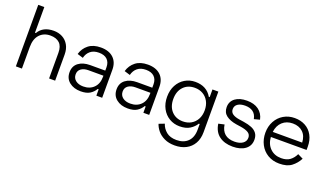

<svg xmlns="http://www.w3.org/2000/svg" viewBox="-81 -1270 3504 2053"><g transform="rotate(20 1671.0 -243.0)"><path d="M144.5 -700V-408H154.5Q205.5 -496.5 328.8 -496.5Q382.8 -496.5 426.8 -473.4Q470.8 -450.2 496.6 -405.1Q522.5 -360 522.5 -296V0H453.5V-291.5Q453.5 -365.5 416.4 -401Q379.2 -436.5 311.5 -436.5Q236.2 -436.5 190.4 -387.1Q144.5 -337.8 144.5 -245.5V0H75.5V-700Z M651 -350.5Q670.4 -417.8 723.3 -459.4Q776.3 -501 862.6 -501Q954.7 -501 1006.2 -452.6Q1057.7 -404.2 1057.7 -318.4V0H991.4V-72.2H980.5Q958.6 -34.1 920.5 -10.1Q882.3 14 816.5 14Q737.5 14 686.8 -26.7Q636.1 -67.3 636.1 -138.2Q636.1 -208.9 686.5 -246.7Q736.8 -284.5 817.6 -284.5H989.4V-322.2Q989.4 -378.2 956.7 -409.9Q923.9 -441.6 862.1 -441.6Q802.3 -441.6 765.8 -411.7Q729.2 -381.8 716.9 -330.4ZM705.2 -139Q705.2 -95.7 738.1 -70Q771 -44.3 824.6 -44.3Q899.2 -44.3 944.3 -89.8Q989.4 -135.3 989.4 -214.3V-226.6H819.7Q768.4 -226.6 736.8 -204Q705.2 -181.4 705.2 -139Z M1186 -350.5Q1205.4 -417.8 1258.3 -459.4Q1311.3 -501 1397.6 -501Q1489.7 -501 1541.2 -452.6Q1592.7 -404.2 1592.7 -318.4V0H1526.4V-72.2H1515.5Q1493.6 -34.1 1455.5 -10.1Q1417.3 14 1351.5 14Q1272.5 14 1221.8 -26.7Q1171.1 -67.3 1171.1 -138.2Q1171.1 -208.9 1221.5 -246.7Q1271.8 -284.5 1352.6 -284.5H1524.4V-322.2Q1524.4 -378.2 1491.7 -409.9Q1458.9 -441.6 1397.1 -441.6Q1337.3 -441.6 1300.8 -411.7Q1264.2 -381.8 1251.9 -330.4ZM1240.2 -139Q1240.2 -95.7 1273.1 -70Q1306 -44.3 1359.6 -44.3Q1434.2 -44.3 1479.3 -89.8Q1524.4 -135.3 1524.4 -214.3V-226.6H1354.7Q1303.4 -226.6 1271.8 -204Q1240.2 -181.4 1240.2 -139Z M2202.5 -24.5 2133.5 -29V-93.5H2123.5Q2098.5 -52 2053.5 -24Q2008.5 4 1937.5 4Q1873.2 4 1820.2 -27.6Q1767.2 -59.2 1736.6 -116.4Q1706 -173.5 1706 -248.5Q1706 -323.5 1736.6 -380.6Q1767.2 -437.8 1820.2 -469.4Q1873.2 -501 1937.5 -501Q2067 -501 2125.5 -399.8H2135.5V-487H2202.5ZM1953.8 -439.5Q1874.2 -439.5 1825.4 -387.9Q1776.5 -336.2 1776.5 -248.5Q1776.5 -160.8 1825.4 -109.1Q1874.2 -57.5 1953.8 -57.5Q2006.2 -57.5 2047 -81.1Q2087.8 -104.8 2110.9 -147.9Q2134 -191 2134 -248.5Q2134 -306 2110.9 -349.1Q2087.8 -392.2 2047 -415.9Q2006.2 -439.5 1953.8 -439.5ZM1781.8 31Q1798 82.2 1841.1 117.6Q1884.2 153 1957.2 153Q2038.5 153 2086 106Q2133.5 59 2133.5 -29L2202.5 -24.5Q2202.5 49.2 2172 103Q2141.5 156.8 2086.6 185.4Q2031.8 214 1958.5 214Q1890.8 214 1840.9 190.2Q1791 166.5 1761.2 130.2Q1731.5 94 1719 55.2Z M2342.5 -362.2Q2342.5 -426.8 2391.8 -463.9Q2441 -501 2525 -501Q2606.8 -501 2658.1 -463.4Q2709.5 -425.8 2724 -357L2659.5 -340Q2649 -394 2614.2 -419Q2579.5 -444 2525 -444Q2472.5 -444 2441.5 -423.1Q2410.5 -402.2 2410.5 -364.2Q2410.5 -329 2438.2 -310.1Q2466 -291.2 2514.5 -284L2568.2 -276Q2622.8 -267.5 2660 -252.2Q2697.2 -237 2719.1 -208.5Q2741 -180 2741 -134.8Q2741 -65.2 2688 -25.6Q2635 14 2545 14Q2452.2 14 2392.2 -30.2Q2332.2 -74.5 2318.5 -164.5L2385 -179.5Q2405.8 -43 2545 -43Q2603.5 -43 2638.2 -67.2Q2673 -91.5 2673 -132.2Q2673 -168.8 2643.8 -187.9Q2614.5 -207 2556 -216L2502.2 -224Q2428.2 -235.8 2385.4 -268.8Q2342.5 -301.8 2342.5 -362.2Z M2824.9 -247.3Q2824.9 -319.6 2856.4 -377.5Q2887.9 -435.5 2943.6 -468.3Q2999.3 -501 3068.7 -501Q3137 -501 3189.9 -472.2Q3242.8 -443.3 3272.5 -388.7Q3302.3 -334.1 3302.3 -261.3V-223.2H2896Q2901 -143.3 2950 -95.5Q2998.9 -47.7 3075.7 -47.7Q3136.9 -47.7 3174.3 -75.5Q3211.7 -103.3 3233.8 -150.5L3294.8 -120.7Q3264 -62.1 3214 -24.1Q3164.1 14 3075.7 14Q3001.2 14 2944.3 -20Q2887.3 -54 2856.1 -113.7Q2824.9 -173.4 2824.9 -247.3ZM3231.1 -281.1Q3227.7 -356.5 3183.8 -398Q3139.8 -439.4 3068.7 -439.4Q2997.7 -439.4 2951.4 -396.9Q2905 -354.4 2896.5 -281.1Z"/></g></svg>

Font: Space Grotesk Variable
Style: Regular
Weight: 400
Designer: Florian Karsten (Space Grotesk), Colophon Foundry (Space Mono)
Foundry: Florian Karsten
Version: Version 1.106